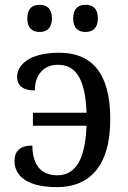

<svg xmlns="http://www.w3.org/2000/svg" viewBox="-20 -764 531 794"><path d="M225.1 -545.9C161.1 -545.9 117.7 -532.7 90.3 -513.7C62.5 -494.1 50.8 -469.7 50.8 -446.8C50.8 -407.2 77.6 -390.1 124 -390.1C124 -452.6 159.2 -496.1 219.2 -496.1C285.6 -496.1 332.5 -451.2 337.9 -297.9H116.2V-244.1H337.9C332.5 -108.9 295.4 -39.1 216.8 -39.1C143.1 -39.1 113.8 -91.3 113.8 -162.1C64.5 -162.1 40 -140.6 40 -98.1C40 -51.8 71.8 9.8 215.8 9.8C280.3 9.8 335 -9.8 374 -55.2C413.1 -100.1 436 -170.4 436 -272C436 -467.3 355 -545.9 225.1 -545.9ZM92.8 -688C92.8 -647 114.3 -631.8 143.6 -631.8C172.9 -631.8 194.8 -647.5 194.8 -688C194.8 -729 173.3 -744.1 143.6 -744.1C114.7 -744.1 92.8 -729.5 92.8 -688ZM282.7 -688C282.7 -647 304.2 -631.8 333.5 -631.8C362.8 -631.8 384.8 -647.5 384.8 -688C384.8 -729 363.3 -744.1 333.5 -744.1C304.7 -744.1 282.7 -729.5 282.7 -688Z"/></svg>

Font: The Erased English
Style: Regular
Weight: 400
Designer: Monotype Design team + ligartures altered by 180 Amsterdam
Foundry: Monotype Imaging Inc.
Version: Version 1.030;Glyphs 3.1.2 (3151)